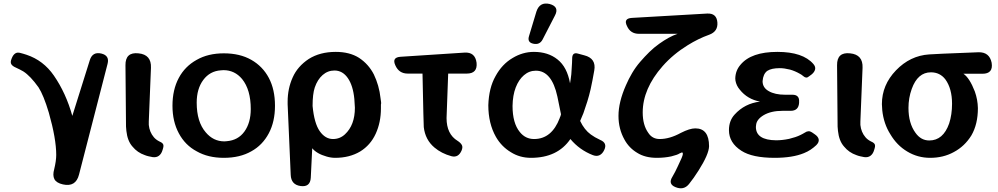

<svg xmlns="http://www.w3.org/2000/svg" viewBox="-20 -862 5519 1062"><path d="M328 158Q292 150 281 129Q270 108 280 73Q291 27 291 -5Q291 -95 250 -239Q221 -336 193 -379Q148 -442 109 -467Q90 -478 68 -488Q49 -496 42.5 -507Q36 -518 44 -537L46 -542Q53 -559 64.5 -566.5Q76 -574 93 -569Q101 -567 109.5 -564.5Q118 -562 127 -559Q220 -528 278 -444Q345 -347 380 -221L477 -530Q492 -577 540 -566Q587 -555 575 -509L417 104Q399 174 328 158Z M824 7Q813 5 802 2.5Q791 0 781 -4Q740 -18 713 -51Q685 -82 679 -138L677 -162L674 -501Q673 -575 746 -567Q818 -560 815 -487L803 -190V-171Q807 -131 831 -103Q842 -90 859 -81Q874 -75 880.5 -67Q887 -59 882 -42L879 -32Q873 -11 859 -0.5Q845 10 824 7Z M1218 11Q1131 11 1068 -25Q1004 -59 969 -125Q934 -190 934 -277Q934 -366 969 -431Q1003 -495 1068 -531Q1131 -567 1218 -567Q1307 -567 1370 -531Q1433 -495 1467 -431Q1501 -367 1501 -277Q1501 -189 1467 -125Q1432 -59 1370 -25Q1307 11 1218 11ZM1221 -80 1234 -81Q1297 -86 1332 -134.5Q1367 -183 1367 -259Q1367 -366 1319 -425Q1278 -474 1216 -474L1202 -473Q1141 -469 1104.5 -420Q1068 -371 1068 -294Q1068 -188 1118 -130Q1160 -80 1221 -80Z M1643 167Q1590 160 1588 105L1571 -285V-300Q1571 -372 1599 -434Q1626 -495 1688 -536Q1750 -575 1837 -575Q1914 -575 1966 -542Q2019 -507 2048 -450Q2062 -421 2071.5 -388Q2081 -355 2085 -318L2088 -296V-288L2087 -284V-263Q2087 -185 2058 -122Q2029 -59 1972 -24Q1913 11 1834 11Q1811 11 1787 4Q1759 -4 1740 -15Q1719 -27 1707 -42L1699 121Q1696 174 1643 167ZM1822 -93Q1860 -93 1888 -119Q1943 -170 1943 -266L1940 -314Q1933 -388 1904 -430Q1875 -472 1830 -472Q1793 -472 1764.5 -447Q1736 -422 1721 -378Q1709 -342 1709 -276Q1718 -180 1748.5 -136.5Q1779 -93 1822 -93Z M2477 2Q2422 -13 2383 -46Q2332 -89 2324 -159Q2323 -161 2317 -455H2235Q2187 -455 2167 -500Q2146 -545 2196 -548L2549 -571Q2608 -575 2616 -515Q2622 -455 2562 -455H2459L2450 -209Q2450 -120 2511 -83Q2528 -72 2534.5 -60Q2541 -48 2533 -29Q2515 12 2477 2Z M2917 11Q2855 11 2806 -20Q2754 -51 2723 -105Q2681 -179 2681 -280Q2684 -376 2721 -441Q2757 -507 2815 -541Q2871 -575 2933 -575Q3012 -575 3064 -533Q3117 -491 3133 -401Q3135 -411 3136.5 -423.5Q3138 -436 3140 -451Q3141 -466 3142 -481.5Q3143 -497 3144 -514L3145 -543Q3147 -573 3175 -566L3212 -556Q3279 -539 3267 -472Q3262 -443 3257 -417.5Q3252 -392 3247 -369Q3239 -334 3228.5 -300.5Q3218 -267 3207 -236L3189 -193Q3212 -144 3248 -118Q3268 -103 3300 -88Q3341 -71 3322 -32Q3312 -11 3296 -3.5Q3280 4 3259 -4Q3185 -33 3135 -93Q3064 11 2917 11ZM2934 -93Q3032 -93 3076 -209Q3077 -214 3080 -219L3083 -230L3063 -328Q3032 -471 2944 -471Q2907 -471 2878 -446Q2849 -421 2832.5 -378Q2816 -335 2815 -276Q2815 -181 2855 -132Q2886 -93 2934 -93ZM2931 -620Q2895 -627 2906 -662L2947 -798Q2965 -853 3020 -840Q3076 -825 3049 -775L2981 -643Q2965 -613 2931 -620Z M3716 173Q3674 156 3699 116Q3707 103 3714.5 88Q3722 73 3730 56Q3757 1 3757 -10Q3757 -19 3752 -19L3738 -13Q3729 -6 3693 3Q3656 11 3613 11Q3548 11 3504 -17Q3459 -44 3434 -90Q3401 -149 3401 -221Q3401 -297 3442 -390Q3457 -425 3476.5 -458Q3496 -491 3521 -520Q3546 -549 3571.5 -574Q3597 -599 3625 -619Q3653 -639 3678.5 -653Q3704 -667 3728 -675H3514Q3467 -675 3448 -718Q3427 -760 3475 -763L3891 -787Q3944 -790 3948 -738Q3952 -688 3903 -670Q3872 -659 3842.5 -644.5Q3813 -630 3784 -612Q3703 -562 3645 -496Q3535 -371 3535 -240Q3535 -170 3566 -127Q3588 -93 3629 -93Q3684 -93 3746 -127Q3795 -152 3826 -152Q3902 -152 3902 -53Q3901 -9 3844 81Q3830 103 3817 121.5Q3804 140 3791 156Q3762 192 3716 173Z M4265 11Q4141 11 4081 -28Q4012 -72 4012 -142Q4012 -194 4043 -228Q4099 -290 4184 -300Q4114 -313 4072 -366Q4053 -388 4048 -416Q4047 -420 4047 -428Q4048 -472 4076 -504Q4135 -575 4280 -575Q4421 -575 4479 -508Q4492 -493 4488.5 -478Q4485 -463 4469 -450L4454 -439Q4446 -432 4438.5 -433Q4431 -434 4423 -441Q4414 -449 4404 -454Q4378 -469 4350 -477Q4318 -485 4293 -485Q4247 -485 4224 -470Q4201 -453 4198 -413Q4198 -377 4232 -358Q4266 -338 4323 -338H4363Q4403 -338 4400 -298V-293Q4397 -249 4353 -249H4308Q4245 -249 4204 -225Q4164 -201 4162 -169L4161 -160Q4161 -87 4273 -86Q4307 -86 4345 -94Q4362 -98 4378.5 -103.5Q4395 -109 4409 -116Q4415 -119 4420.5 -122Q4426 -125 4431 -128Q4452 -143 4471 -130L4487 -119Q4506 -106 4508.5 -90.5Q4511 -75 4495 -59Q4480 -45 4463.5 -34Q4447 -23 4427 -15Q4364 11 4265 11Z M4760 7Q4749 5 4738 2.5Q4727 0 4717 -4Q4676 -18 4649 -51Q4621 -82 4615 -138L4613 -162L4610 -501Q4609 -575 4682 -567Q4754 -560 4751 -487L4739 -190V-171Q4743 -131 4767 -103Q4778 -90 4795 -81Q4810 -75 4816.5 -67Q4823 -59 4818 -42L4815 -32Q4809 -11 4795 -0.5Q4781 10 4760 7Z M5125 11Q5056 11 4998 -24Q4941 -58 4905 -119Q4868 -177 4860 -252L4858 -286Q4858 -392 4936 -473Q5014 -554 5119 -561Q5134 -563 5393 -573Q5453 -574 5465 -515Q5475 -454 5414 -454H5309Q5343 -431 5372 -356Q5388 -311 5389 -264Q5389 -175 5353 -113Q5316 -53 5256 -21Q5198 11 5125 11ZM5120 -85Q5197 -85 5230 -179Q5246 -228 5246 -288Q5246 -372 5209 -423Q5179 -462 5129 -462Q5056 -462 5023 -370Q5005 -320 5005 -265Q5005 -180 5044 -127Q5074 -85 5120 -85Z"/></svg>

Font: MaokenZhuyuanTi
Style: Regular
Weight: 400
Designer: Fontworks Inc & LongZhuTi team: ZERO子、时光羊、荆南、频凡、刘鹏、Little White Dog、帆影Magmeta、奈白不弍、白日月球、ChaoTawei、雨三（排名不分先后）
Version: Version 1.000; 20230222